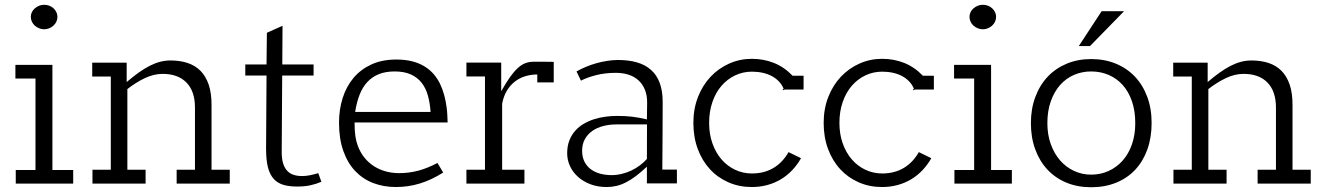

<svg xmlns="http://www.w3.org/2000/svg" viewBox="-20 -768 5542 803"><path d="M165 -645.5Q153.8 -645.5 143.6 -649.7Q133.3 -653.8 125.5 -660.9Q117.7 -668 113.3 -677.5Q108.9 -687 108.9 -697.8Q108.9 -708 113.3 -717Q117.7 -726.1 125.5 -732.9Q133.3 -739.7 143.3 -743.9Q153.3 -748 165 -748Q176.3 -748 186.3 -744.1Q196.3 -740.2 203.9 -733.2Q211.4 -726.1 215.8 -717Q220.2 -708 220.2 -697.8Q220.2 -687 215.8 -677.5Q211.4 -668 203.6 -660.9Q195.8 -653.8 185.8 -649.7Q175.8 -645.5 165 -645.5ZM199.2 -496.6V-57.1H286.1V0H45.9V-57.1H128.4V-439.5H44.4V-496.6Z M718.8 0V-58.1H795.4V-318.4Q795.4 -386.2 760 -422.6Q724.6 -459 660.2 -459Q623 -459 585.7 -441.2Q548.3 -423.3 512.7 -395.5V-58.1H588.9V0H366.7V-58.1H443.4V-447.8H365.7V-505.9H509.8V-424.8Q536.6 -447.8 560.3 -464.6Q584 -481.4 606 -492.7Q627.9 -503.9 649.2 -509.5Q670.4 -515.1 693.4 -515.1Q732.9 -515.1 764.6 -504.6Q796.4 -494.1 818.6 -471.7Q840.8 -449.2 852.8 -414.1Q864.7 -378.9 864.7 -330.1V-58.1H940.9V0Z M1222.7 12.2Q1190.4 12.2 1166.3 5.4Q1142.1 -1.5 1125.5 -19Q1108.9 -36.6 1100.8 -67.4Q1092.8 -98.1 1092.8 -146L1094.7 -452.1H1005.9V-498.5H1094.7L1096.2 -630.9L1161.6 -660.2L1160.6 -498.5H1291.5V-452.1H1160.2L1158.2 -131.8Q1158.2 -103 1164.3 -84Q1170.4 -64.9 1181.6 -53.2Q1192.9 -41.5 1208.5 -36.6Q1224.1 -31.7 1243.7 -31.7Q1259.8 -31.7 1276.9 -35.2Q1293.9 -38.6 1311 -43.9L1324.2 -7.8Q1302.7 1.5 1278.6 6.8Q1254.4 12.2 1222.7 12.2Z M1462.9 -255.9Q1462.9 -220.7 1466.3 -198.2Q1469.7 -175.8 1476.6 -157.7Q1487.3 -129.4 1504.6 -108.2Q1522 -86.9 1544.7 -72.5Q1567.4 -58.1 1594 -51Q1620.6 -43.9 1649.4 -43.9Q1690.9 -43.9 1729.5 -54.2Q1768.1 -64.5 1809.6 -86.4L1833.5 -46.4Q1785.2 -15.6 1736.3 -0.7Q1687.5 14.2 1635.7 14.2Q1584.5 14.2 1541 -2.4Q1497.6 -19 1465.6 -52.7Q1433.6 -86.4 1415.8 -137Q1397.9 -187.5 1397.9 -254.9Q1397.9 -310.5 1413.3 -358.6Q1428.7 -406.7 1458.7 -442.4Q1488.8 -478 1533.4 -498.5Q1578.1 -519 1637.2 -519Q1674.8 -519 1704.1 -511.5Q1733.4 -503.9 1755.6 -490.2Q1777.8 -476.6 1793.9 -457.8Q1810.1 -439 1820.8 -416.5Q1831.5 -394 1838.1 -369.1Q1844.7 -344.2 1848.1 -317.9Q1850.1 -302.2 1850.8 -286.9Q1851.6 -271.5 1852.1 -255.9ZM1630.4 -469.2Q1592.8 -469.2 1564.7 -458Q1536.6 -446.8 1516.6 -425.3Q1496.6 -403.8 1484.1 -372.3Q1471.7 -340.8 1465.3 -299.8H1780.8Q1778.3 -337.4 1769.5 -368.7Q1760.7 -399.9 1743.2 -422.1Q1725.6 -444.3 1698 -456.8Q1670.4 -469.2 1630.4 -469.2Z M2227.1 -423.3V-456.5Q2200.2 -456.5 2176 -449Q2151.9 -441.4 2132.6 -426.3Q2113.3 -411.1 2099.6 -388.2Q2085.9 -365.2 2080.1 -334V-58.1H2173.3V0H1930.7V-58.1H2008.3V-448.2H1930.7V-506.3H2076.2V-386.2Q2096.2 -421.9 2113 -445.6Q2129.9 -469.2 2145.8 -483.6Q2161.6 -498 2177.5 -503.9Q2193.4 -509.8 2210.9 -509.8Q2234.4 -509.8 2254.9 -509.8Q2275.4 -509.8 2295.9 -509.3V-423.3Z M2685.5 -1V-70.8Q2661.1 -47.9 2639.6 -31.7Q2618.2 -15.6 2598.1 -5.4Q2578.1 4.9 2558.3 9.5Q2538.6 14.2 2517.1 14.2Q2480 14.2 2449.7 2.7Q2419.4 -8.8 2397.7 -28.1Q2376 -47.4 2364 -73Q2352.1 -98.6 2352.1 -127Q2352.1 -156.7 2361.1 -180.2Q2370.1 -203.6 2385.5 -220.9Q2400.9 -238.3 2421.4 -250.2Q2441.9 -262.2 2465.1 -269.5Q2488.3 -276.9 2512.7 -280Q2537.1 -283.2 2560.5 -283.2Q2577.6 -283.2 2593 -282.5Q2608.4 -281.7 2623.3 -280Q2638.2 -278.3 2653.6 -275.4Q2668.9 -272.5 2685.5 -268.6L2686.5 -336.4Q2687 -368.7 2677.2 -392.6Q2667.5 -416.5 2649.9 -432.4Q2632.3 -448.2 2608.2 -455.8Q2584 -463.4 2555.7 -463.4Q2511.2 -463.4 2473.6 -453.9Q2436 -444.3 2409.7 -430.7L2391.1 -469.2Q2409.2 -479.5 2430.2 -488.3Q2451.2 -497.1 2473.6 -503.4Q2496.1 -509.8 2519.3 -513.4Q2542.5 -517.1 2564.9 -517.1Q2609.4 -517.1 2644 -507.1Q2678.7 -497.1 2702.6 -475.8Q2726.6 -454.6 2739 -421.4Q2751.5 -388.2 2751.5 -341.8Q2751.5 -274.9 2751 -206.1Q2750.5 -137.2 2750 -58.6H2811V-1ZM2557.6 -247.6Q2528.3 -247.6 2502.2 -240.7Q2476.1 -233.9 2456.8 -220.2Q2437.5 -206.5 2426 -185.8Q2414.6 -165 2414.6 -137.7Q2414.6 -111.8 2424.1 -92.5Q2433.6 -73.2 2450.4 -60.5Q2467.3 -47.9 2489.7 -41.7Q2512.2 -35.6 2538.1 -35.6Q2559.6 -35.6 2580.6 -40.8Q2601.6 -45.9 2620.6 -54.9Q2639.6 -64 2656.2 -76.4Q2672.9 -88.9 2685.5 -103L2686 -247.6Z M3259.8 -392.6 3258.8 -393.6 3257.3 -397Q3250 -414.6 3237.3 -427.7Q3224.6 -440.9 3207.5 -450Q3190.4 -459 3169.4 -463.6Q3148.4 -468.3 3125 -468.3Q3086.9 -468.3 3054.2 -452.6Q3021.5 -437 2997.3 -408.9Q2973.1 -380.9 2959.5 -341.3Q2945.8 -301.8 2945.8 -253.9Q2945.8 -207 2959.7 -168Q2973.6 -128.9 2997.8 -101.1Q3022 -73.2 3054.7 -57.9Q3087.4 -42.5 3125 -42.5Q3175.8 -42.5 3214.6 -65.4Q3253.4 -88.4 3277.8 -131.8L3330.1 -106.4Q3314.5 -78.6 3293.2 -56.2Q3272 -33.7 3245.8 -18.1Q3219.7 -2.4 3189 5.9Q3158.2 14.2 3124 14.2Q3071.3 14.2 3026.6 -5.4Q2981.9 -24.9 2949.2 -60.3Q2916.5 -95.7 2898.2 -145Q2879.9 -194.3 2879.9 -253.9Q2879.9 -313 2899.2 -362.3Q2918.5 -411.6 2951.9 -447Q2985.4 -482.4 3029.8 -502.2Q3074.2 -522 3125 -522Q3173.3 -522 3216.6 -504.9Q3259.8 -487.8 3294.9 -451.2H3340.8V-393.6H3261.7ZM3259.8 -392.6 3252 -389.6Q3253.4 -390.1 3255.4 -392.1Q3254.4 -391.6 3253.7 -391.4Q3252.9 -391.1 3252.9 -391.6Q3252.9 -392.1 3253.9 -393.3Q3254.9 -394.5 3257.3 -397L3259.3 -398.9Q3259.3 -397 3259.5 -395.5Q3259.8 -394 3259.8 -392.6Z M3804.7 -392.6 3803.7 -393.6 3802.2 -397Q3794.9 -414.6 3782.2 -427.7Q3769.5 -440.9 3752.4 -450Q3735.4 -459 3714.4 -463.6Q3693.4 -468.3 3669.9 -468.3Q3631.8 -468.3 3599.1 -452.6Q3566.4 -437 3542.2 -408.9Q3518.1 -380.9 3504.4 -341.3Q3490.7 -301.8 3490.7 -253.9Q3490.7 -207 3504.6 -168Q3518.6 -128.9 3542.7 -101.1Q3566.9 -73.2 3599.6 -57.9Q3632.3 -42.5 3669.9 -42.5Q3720.7 -42.5 3759.5 -65.4Q3798.3 -88.4 3822.8 -131.8L3875 -106.4Q3859.4 -78.6 3838.1 -56.2Q3816.9 -33.7 3790.8 -18.1Q3764.6 -2.4 3733.9 5.9Q3703.1 14.2 3668.9 14.2Q3616.2 14.2 3571.5 -5.4Q3526.9 -24.9 3494.1 -60.3Q3461.4 -95.7 3443.1 -145Q3424.8 -194.3 3424.8 -253.9Q3424.8 -313 3444.1 -362.3Q3463.4 -411.6 3496.8 -447Q3530.3 -482.4 3574.7 -502.2Q3619.1 -522 3669.9 -522Q3718.3 -522 3761.5 -504.9Q3804.7 -487.8 3839.8 -451.2H3885.7V-393.6H3806.6ZM3804.7 -392.6 3796.9 -389.6Q3798.3 -390.1 3800.3 -392.1Q3799.3 -391.6 3798.6 -391.4Q3797.9 -391.1 3797.9 -391.6Q3797.9 -392.1 3798.8 -393.3Q3799.8 -394.5 3802.2 -397L3804.2 -398.9Q3804.2 -397 3804.4 -395.5Q3804.7 -394 3804.7 -392.6Z M4090.8 -645.5Q4079.6 -645.5 4069.3 -649.7Q4059.1 -653.8 4051.3 -660.9Q4043.5 -668 4039.1 -677.5Q4034.7 -687 4034.7 -697.8Q4034.7 -708 4039.1 -717Q4043.5 -726.1 4051.3 -732.9Q4059.1 -739.7 4069.1 -743.9Q4079.1 -748 4090.8 -748Q4102.1 -748 4112.1 -744.1Q4122.1 -740.2 4129.6 -733.2Q4137.2 -726.1 4141.6 -717Q4146 -708 4146 -697.8Q4146 -687 4141.6 -677.5Q4137.2 -668 4129.4 -660.9Q4121.6 -653.8 4111.6 -649.7Q4101.6 -645.5 4090.8 -645.5ZM4125 -496.6V-57.1H4211.9V0H3971.7V-57.1H4054.2V-439.5H3970.2V-496.6Z M4543.5 15.1Q4486.3 15.1 4439.9 -4.2Q4393.6 -23.4 4360.6 -58.8Q4327.6 -94.2 4309.6 -143.6Q4291.5 -192.9 4291.5 -252.9Q4291.5 -313 4310.1 -362.5Q4328.6 -412.1 4361.8 -447.3Q4395 -482.4 4441.4 -501.7Q4487.8 -521 4543.5 -521Q4599.6 -521 4646.2 -502Q4692.9 -482.9 4726.1 -448Q4759.3 -413.1 4777.8 -363.8Q4796.4 -314.5 4796.4 -253.9Q4796.4 -192.9 4778.6 -143.1Q4760.7 -93.3 4727.8 -58.1Q4694.8 -22.9 4647.9 -3.9Q4601.1 15.1 4543.5 15.1ZM4543.5 -469.2Q4505.4 -469.2 4471.9 -454.8Q4438.5 -440.4 4413.8 -412.6Q4389.2 -384.8 4374.8 -344.5Q4360.4 -304.2 4360.4 -252.9Q4360.4 -204.6 4374.8 -164.8Q4389.2 -125 4413.8 -96.9Q4438.5 -68.8 4471.9 -53.2Q4505.4 -37.6 4543.5 -37.6Q4583 -37.6 4616.7 -53Q4650.4 -68.4 4675.3 -96.4Q4700.2 -124.5 4714.1 -164.3Q4728 -204.1 4728 -252.9Q4728 -304.2 4714.1 -344.5Q4700.2 -384.8 4675.5 -412.4Q4650.9 -439.9 4616.9 -454.6Q4583 -469.2 4543.5 -469.2ZM4681.2 -721.2 4538.6 -575.2H4491.7L4587.4 -721.2Z M5239.7 0V-58.1H5316.4V-318.4Q5316.4 -386.2 5281 -422.6Q5245.6 -459 5181.2 -459Q5144 -459 5106.7 -441.2Q5069.3 -423.3 5033.7 -395.5V-58.1H5109.9V0H4887.7V-58.1H4964.4V-447.8H4886.7V-505.9H5030.8V-424.8Q5057.6 -447.8 5081.3 -464.6Q5105 -481.4 5127 -492.7Q5148.9 -503.9 5170.2 -509.5Q5191.4 -515.1 5214.4 -515.1Q5253.9 -515.1 5285.6 -504.6Q5317.4 -494.1 5339.6 -471.7Q5361.8 -449.2 5373.8 -414.1Q5385.7 -378.9 5385.7 -330.1V-58.1H5461.9V0Z"/></svg>

Font: Twentytwelve Slab Light
Style: TwentytwelveSlab
Weight: 300
Designer: Domenico Catapano
Version: Version 1.00 2012